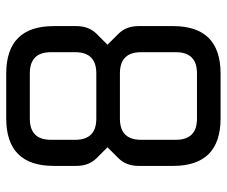

<svg xmlns="http://www.w3.org/2000/svg" viewBox="-76 -654 730 618"><g transform="rotate(-90 289.0 -345.0)"><path d="M64 -153V-264Q64 -304 89 -329L124 -364L89 -399Q64 -424 64 -464V-537Q64 -690 217 -690H361Q514 -690 514 -537V-464Q514 -424 489 -399L454 -364L489 -329Q514 -304 514 -264V-153Q514 0 361 0H217Q64 0 64 -153ZM148 -144Q148 -76 216 -76H362Q430 -76 430 -144V-256Q430 -324 362 -324H216Q148 -324 148 -256ZM148 -468Q148 -400 216 -400H362Q430 -400 430 -468V-546Q430 -614 362 -614H216Q148 -614 148 -546Z"/></g></svg>

Font: Oxanium ExtraLight
Style: Regular
Weight: 400
Version: Version 2.000